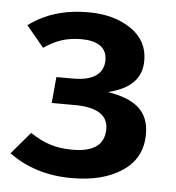

<svg xmlns="http://www.w3.org/2000/svg" viewBox="-45 -586 589 644"><g transform="rotate(5 249.5 -264.5)"><path d="M228 -544C147 -544 83 -524 27 -483L86 -412C126 -439 161 -452 212 -452C264 -452 298 -433 298 -389C298 -341 260 -318 197 -318H139L131 -230H208C283 -230 321 -206 321 -159C321 -106 285 -80 214 -80C158 -80 118 -93 71 -124L8 -50C67 -7 137 15 219 15C289 15 346 1 390 -29C433 -58 455 -99 455 -154C455 -230 409 -268 316 -283C392 -302 428 -339 428 -399C428 -444 409 -479 371 -505C332 -531 285 -544 228 -544Z"/></g></svg>

Font: Fira Sans Medium
Style: Regular
Weight: 500
Designer: Carrois Corporate & Edenspiekermann AG
Foundry: Carrois Corporate GbR & Edenspiekermann AG
Version: Version 4.203